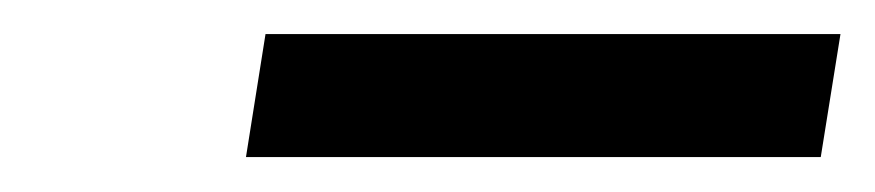

<svg xmlns="http://www.w3.org/2000/svg" viewBox="-20 -747 506 111"><path d="M465.9 -727.3 454.5 -656.2H122.2L133.5 -727.3Z"/></svg>

Font: Inter P
Style: Italic
Weight: 400
Italic angle: -9.40001°
Designer: Rasmus Andersson
Foundry: rsms
Version: Version 3.018;git-588b23468